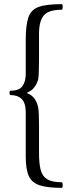

<svg xmlns="http://www.w3.org/2000/svg" viewBox="-20 -749 344 925"><path d="M277 156Q208 156 170.5 143.5Q133 131 118.5 98.5Q104 66 104 5V-208Q104 -252 85 -271.5Q66 -291 30 -291Q26 -291 26 -302Q26 -312 30 -312Q73 -312 88.5 -334.5Q104 -357 104 -393V-556Q104 -627 116.5 -664.5Q129 -702 166 -715.5Q203 -729 277 -729Q282 -729 282 -716Q282 -702 277 -702Q214 -702 191 -674.5Q168 -647 168 -586V-469Q168 -430 167 -404Q166 -378 164 -367Q158 -345 145 -328Q132 -311 111 -303V-300Q152 -285 164 -232Q166 -220 167 -197.5Q168 -175 168 -145V-11Q168 37 175.5 68Q183 99 206.5 114Q230 129 277 129Q282 129 282 143Q282 156 277 156Z"/></svg>

Font: Junicode Two Beta Condensed
Style: Regular
Weight: 400
Width: 3
Designer: Peter S. Baker
Foundry: Briery Creek Software
Version: Version 1.053; ttfautohint (v1.8.4)